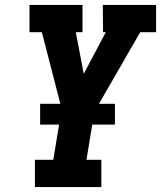

<svg xmlns="http://www.w3.org/2000/svg" viewBox="-20 -755 650 775"><path d="M389 0H121V-110H195L229 -315L149 -625H99V-735H313V-625H286L318 -457L407 -625H396L395 -735H610V-625H546L361 -304L329 -110H389ZM444 -252H142V-336H444Z"/></svg>

Font: Iosevka HT Extrabold Extended
Style: Italic
Weight: 800
Width: 7
Italic angle: -9°
Monospace: yes
Designer: Belleve Invis
Foundry: Belleve Invis
Version: Version 32.3.0; ttfautohint (v1.8.4)